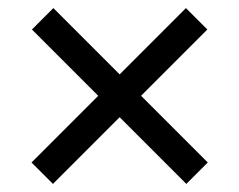

<svg xmlns="http://www.w3.org/2000/svg" viewBox="-20 -455 592 475"><path d="M111 0 276 -165 441 0 494 -53 329 -218 493 -382 440 -435 276 -271 112 -435 59 -382 223 -218 58 -53Z"/></svg>

Font: Plus Jakarta Sans
Style: Regular
Weight: 400
Designer: Gumpita Rahayu
Foundry: Tokotype
Version: Version 2.004; ttfautohint (v1.8.3)